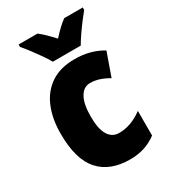

<svg xmlns="http://www.w3.org/2000/svg" viewBox="-190 -858 845 959"><g transform="rotate(-30 232.5 -378.0)"><path d="M273 10Q157 10 96 -58.5Q35 -127 35 -274Q35 -361 62.5 -426Q90 -491 144.5 -527Q199 -563 280 -563Q327 -563 366.5 -552.5Q406 -542 441 -521L394 -388Q367 -404 341 -412.5Q315 -421 288 -421Q251 -421 229.5 -383.5Q208 -346 208 -274Q208 -202 229.5 -167Q251 -132 291 -132Q360 -132 426 -181V-39Q394 -15 356.5 -2.5Q319 10 273 10ZM181 -606Q171 -625 151.5 -653Q132 -681 111.5 -708Q91 -735 76 -752V-766H185Q203 -752 221 -734.5Q239 -717 261 -693Q283 -717 302 -735Q321 -753 339 -766H446V-752Q431 -734 411 -707.5Q391 -681 372.5 -654Q354 -627 342 -606Z"/></g></svg>

Font: Noto Sans Khmer UI Condensed Black
Style: Regular
Weight: 900
Width: 3
Designer: Danh Hong and the Monotype Design Team
Foundry: Monotype Imaging Inc.
Version: Version 2.002; ttfautohint (v1.8.4.7-5d5b)